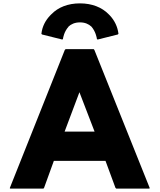

<svg xmlns="http://www.w3.org/2000/svg" viewBox="-20 -1114 950 1141"><path d="M354 -882C355 -890 361 -926 387 -955V-956C402 -970 424 -981 455 -981C485 -981 507 -971 523 -956L524 -955C548 -927 555 -891 556 -882L560 -879L680 -909L684 -913C679 -955 661 -992 633 -1022L625 -1030C586 -1070 527 -1094 455 -1094C383 -1094 325 -1070 286 -1030L279 -1023C251 -994 231 -958 226 -913L230 -909L350 -879ZM537 -822H370L365 -817L38 4L41 7H238L242 2L300 -158H607L666 2L671 7H867L870 4L541 -817ZM364 -332 452 -566 542 -332Z"/></svg>

Font: Hussar Woodtype
Style: Bd
Weight: 900
Foundry: Cannot Into Space Fonts
Version: Version 1.07